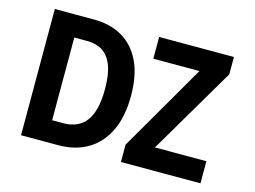

<svg xmlns="http://www.w3.org/2000/svg" viewBox="-96 -882 1393 1049"><g transform="rotate(15 600.0 -357.0)"><path d="M94 0V-714H315Q408 -714 476 -674.5Q544 -635 581.5 -557Q619 -479 619 -363Q619 -246 580.5 -165Q542 -84 471.5 -42Q401 0 304 0ZM296 -123Q387 -123 429.5 -182Q472 -241 472 -362Q472 -442 453.5 -492.5Q435 -543 399 -567Q363 -591 308 -591H237V-123ZM659 0V-98L945 -591H684V-714H1107V-616L818 -125H1109V0Z"/></g></svg>

Font: Noto Sans Mono
Style: Bold
Weight: 700
Designer: Monotype Design Team
Foundry: Monotype Imaging Inc.
Version: Version 2.014